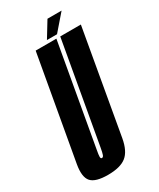

<svg xmlns="http://www.w3.org/2000/svg" viewBox="-224 -840 749 907"><g transform="rotate(-30 150.0 -387.0)"><path d="M82 4.5Q14.5 4.5 -8.8 -21.5Q-32 -47.5 -21 -112L79 -675H192L95 -127.5Q89.5 -99 89.8 -89Q90 -79 96.5 -79Q103.5 -79 107.2 -89Q111 -99 116 -127.5L213 -675H325.5L226.5 -112Q215 -47.5 182.2 -21.5Q149.5 4.5 82 4.5ZM150 -691.5 202.5 -777.5H279.5L205 -691.5Z"/></g></svg>

Font: Anybody UltraCondensed SemiBold
Style: Italic
Weight: 600
Width: 1
Italic angle: -10°
Designer: Tyler Finck
Foundry: Etcetera Type Company
Version: Version 1.010; ttfautohint (v1.8.3) -l 8 -r 50 -G 200 -x 14 